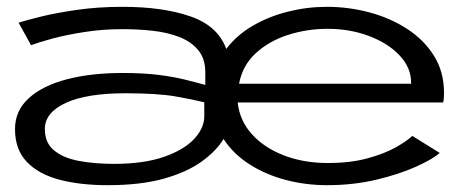

<svg xmlns="http://www.w3.org/2000/svg" viewBox="-20 -532 1340 563"><path d="M295.5 11Q215 11 153.8 -5.2Q92.5 -21.5 58.2 -57.8Q24 -94 24 -153.5Q24 -207.5 64.5 -244.2Q105 -281 176 -299.5Q247 -318 339 -318Q400.5 -318 444.2 -312.5Q488 -307 520.5 -299Q553 -291 582 -283V-320Q582 -360 561.2 -385Q540.5 -410 505.8 -423.5Q471 -437 427.5 -441.8Q384 -446.5 338.5 -446.5Q281.5 -446.5 228.2 -438.2Q175 -430 133.5 -418.8Q92 -407.5 71 -399.5L34.5 -465.5Q56 -472.5 100.8 -483.5Q145.5 -494.5 206.8 -503.2Q268 -512 339.5 -512Q457.5 -512 538.2 -484Q619 -456 643.5 -388.5Q674 -429 721.2 -456.5Q768.5 -484 824.8 -498Q881 -512 938.5 -512Q1002 -512 1063 -495.8Q1124 -479.5 1173.5 -447.5Q1223 -415.5 1252.5 -368.5Q1282 -321.5 1282 -259.5Q1282 -242 1279.5 -231.5H677Q682.5 -179 718.2 -139Q754 -99 812 -76.5Q870 -54 941.5 -54Q1007.5 -54 1057.8 -67.8Q1108 -81.5 1141 -100.2Q1174 -119 1189 -133.5L1269.5 -83.5Q1249 -65.5 1200.5 -43.5Q1152 -21.5 1084.2 -5.2Q1016.5 11 938.5 11Q877 11 818.5 -4.2Q760 -19.5 712.2 -49.8Q664.5 -80 635.5 -124.5Q615 -90 572 -58.8Q529 -27.5 460.8 -8.2Q392.5 11 295.5 11ZM681 -286.5H1185.5V-289.5Q1185.5 -333.5 1152 -369.2Q1118.5 -405 1062.5 -426.2Q1006.5 -447.5 940.5 -447.5Q880 -447.5 824.2 -429.5Q768.5 -411.5 729.8 -375.8Q691 -340 681 -286.5ZM314.5 -51.5Q401.5 -51.5 460.5 -72Q519.5 -92.5 549.2 -124.5Q579 -156.5 579 -191V-232Q547.5 -240 495 -249.2Q442.5 -258.5 347.5 -258.5Q234 -258.5 172.8 -230.2Q111.5 -202 111.5 -153.5Q111.5 -113 138.8 -90.8Q166 -68.5 212 -60Q258 -51.5 314.5 -51.5Z"/></svg>

Font: Trispace Expanded Light
Style: Regular
Weight: 300
Width: 7
Designer: Tyler Finck
Foundry: Etcetera Type Company
Version: Version 1.210; ttfautohint (v1.8.3)